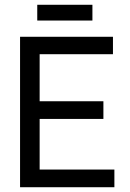

<svg xmlns="http://www.w3.org/2000/svg" viewBox="-20 -784 543 804"><path d="M136 -764H367V-698H136ZM453 -630V-557H146V-360H413V-286H146V-74H459V0H64V-630Z"/></svg>

Font: Pragati Narrow
Style: Regular
Weight: 400
Designer: Hector Gatti, Marcela Romero, Pablo Cosgaya and Nicolas Silva
Foundry: Omnibus-Type
Version: Version 1.010; ttfautohint (v1.3)